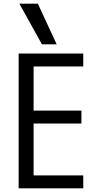

<svg xmlns="http://www.w3.org/2000/svg" viewBox="-20 -1020 540 1040"><path d="M81 0V-730H431V-660H162V-421H421V-351H162V-70H431V0ZM207 -780 85 -1000H185L287 -780Z"/></svg>

Font: M PLUS 1 Code
Style: Regular
Weight: 400
Designer: Coji Morishita
Foundry: UNDERFOREST DESIGN
Version: Version 1.005